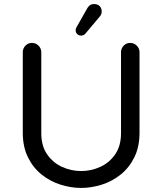

<svg xmlns="http://www.w3.org/2000/svg" viewBox="-20 -914 798 944"><path d="M379 10Q329 10 278 -6Q227 -22 185 -55.5Q143 -89 117.5 -140.5Q92 -192 92 -262V-657Q92 -676 105 -689.5Q118 -703 137 -703Q156 -703 169.5 -689.5Q183 -676 183 -657V-259Q183 -197 211.5 -155.5Q240 -114 285 -93.5Q330 -73 379 -73Q428 -73 473 -93.5Q518 -114 546.5 -155.5Q575 -197 575 -259V-657Q575 -676 588 -689.5Q601 -703 620 -703Q639 -703 652.5 -689.5Q666 -676 666 -657V-262Q666 -192 640.5 -140.5Q615 -89 573 -55.5Q531 -22 480 -6Q429 10 379 10ZM379 -739Q367 -739 359.5 -746.5Q352 -754 352 -766Q352 -772 355 -777.5Q358 -783 359 -785L410 -875Q415 -883 422.5 -888.5Q430 -894 443 -894Q460 -894 470 -884Q480 -874 480 -857Q480 -843 470 -832L401 -750Q392 -739 379 -739Z"/></svg>

Font: Varela Round
Style: Regular
Weight: 400
Designer: Joe Prince, Avraham Cornfeld
Foundry: Joe Prince, Avraham Cornfeld
Version: Version 3.010; ttfautohint (v1.8.4.7-5d5b)